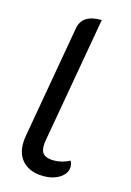

<svg xmlns="http://www.w3.org/2000/svg" viewBox="-112 -766 565 831"><g transform="rotate(15 171.0 -350.0)"><path d="M47 -104Q47 -120 50 -138L139 -645Q145 -678 169 -693.5Q193 -709 238 -709L138 -141Q136 -132 136 -116Q136 -91 150 -79.5Q164 -68 194 -68Q231 -68 265 -86Q272 -76 272 -60Q272 -31 242.5 -11Q213 9 169 9Q112 9 79.5 -21Q47 -51 47 -104Z"/></g></svg>

Font: K2D
Style: Italic
Weight: 400
Italic angle: -10°
Designer: Katatrad Aksorn Co.,Ltd.
Foundry: Cadson Demak Co.,Ltd.
Version: Version 1.000; ttfautohint (v1.6)